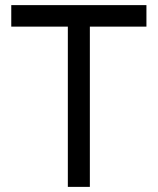

<svg xmlns="http://www.w3.org/2000/svg" viewBox="-20 -730 616 750"><path d="M245 0V-626H24V-710H552V-626H331V0Z"/></svg>

Font: Geist
Style: Regular
Weight: 400
Designer: Basement.studio, Andrés Briganti, Mateo Zaragoza
Foundry: Basement.studio, Vercel, Andrés Briganti, Guido Ferreyra, Mateo Zaragoza
Version: Version 1.401